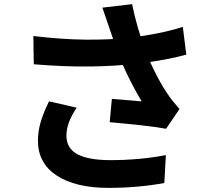

<svg xmlns="http://www.w3.org/2000/svg" viewBox="-20 -841 1040 922"><path d="M490 -750.8 471.6 -804.2 614.4 -821Q625.8 -764.2 642.2 -707.8Q658.6 -651.4 678.4 -598.6Q700.4 -540.4 730.8 -481.8Q761.2 -423.2 787 -386.6Q807 -356.8 842 -317.4L777.4 -222.6Q737 -230.6 658.6 -239.2Q580.2 -247.8 506.8 -254.2L517.2 -366.2Q601.6 -359.6 660.2 -354.2Q632 -401 602.6 -459.3Q573.2 -517.6 551.4 -575.6Q536.8 -613.2 513.6 -681.2L504 -709.6ZM602 -660Q670.8 -667.8 734.7 -680.6Q798.6 -693.4 858 -711.6L874.6 -578.6Q784.8 -553.2 643.6 -535.8Q535.4 -523.4 413.5 -521.7Q291.6 -520 142.2 -532.4L140.2 -668Q276.2 -651.8 391 -650.6Q505.8 -649.4 602 -660ZM299 -189.2Q299 -129 351.3 -100.7Q403.6 -72.4 507.4 -72Q648.6 -71.8 776.6 -96.2L769 37.8Q641 61.4 498.8 61.2Q341.8 60.8 252 1.7Q162.2 -57.4 162.2 -165.4Q162.2 -210.2 175.3 -254.8Q188.4 -299.4 215.4 -354.4L348.4 -323.8Q323.8 -288 311.4 -254.6Q299 -221.2 299 -189.2Z"/></svg>

Font: 寒蝉端黑体 Light
Style: Regular
Weight: 300
Designer: ChillDuanSans {Warren2060}; 
Source Han Sans {Ryoko NISHIZUKA 西塚涼子 (kana, bopomofo & ideographs); Paul D. Hunt (Latin, G
Foundry: ChillType&Adobe
Version: Version 1.300;Glyphs 3.3 (3306)